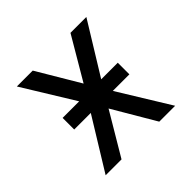

<svg xmlns="http://www.w3.org/2000/svg" viewBox="-135 -658 795 795"><g transform="rotate(-45 262.5 -260.0)"><path d="M59 0 198 -226H101V-294H198L59 -520H152L263 -333L373 -520H466L327 -294H424V-226H327L466 0H373L263 -187L152 0Z"/></g></svg>

Font: Iosevka Pride
Style: Regular
Weight: 400
Monospace: yes
Designer: Belleve Invis
Foundry: Belleve Invis
Version: Version 30.3.1; ttfautohint (v1.8.4)